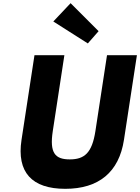

<svg xmlns="http://www.w3.org/2000/svg" viewBox="-20 -1172 881 1207"><path d="M652.7 -825 579.8 -348C558.6 -210 510.5 -170 418.5 -170C326.5 -170 290.6 -210 311.8 -348L384.7 -825H196.7L115.3 -293C84.1 -89 180.2 15 390.2 15C600.2 15 728.1 -89 759.3 -293L840.7 -825ZM423.8 -1152 315.2 -1037 532.1 -899 599.8 -976Z"/></svg>

Font: Sztylet
Style: BdObl
Weight: 700
Foundry: Cannot Into Space Fonts, PlusOne Fonts
Version: Version 0.12